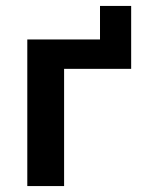

<svg xmlns="http://www.w3.org/2000/svg" viewBox="-20 -627 483 647"><path d="M72 0V-494H317V-607H422V-395H196V0Z"/></svg>

Font: Nunito Sans 10pt SemiCondensed
Style: Bold
Weight: 700
Width: 4
Designer: Vernon Adams
Foundry: Vernon Adams
Version: Version 3.101;gftools[0.9.27]